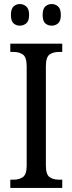

<svg xmlns="http://www.w3.org/2000/svg" viewBox="-20 -930 358 950"><path d="M31 0V-41H48Q75 -41 93.5 -54Q112 -67 112 -111V-601Q112 -647 93.5 -660Q75 -673 48 -673H31V-714H288V-673H271Q243 -673 225 -660Q207 -647 207 -601V-112Q207 -67 225 -54Q243 -41 271 -41H288V0ZM236 -803Q217 -803 204 -814.5Q191 -826 191 -856Q191 -886 204 -898Q217 -910 236 -910Q254 -910 267.5 -898Q281 -886 281 -856Q281 -826 267.5 -814.5Q254 -803 236 -803ZM78 -803Q60 -803 47 -814.5Q34 -826 34 -856Q34 -886 47 -898Q60 -910 78 -910Q96 -910 110 -898Q124 -886 124 -856Q124 -826 110 -814.5Q96 -803 78 -803Z"/></svg>

Font: Noto Serif Condensed
Style: Regular
Weight: 400
Width: 3
Designer: Monotype Design Team
Foundry: Monotype Imaging Inc.
Version: Version 2.013; ttfautohint (v1.8.4.7-5d5b)